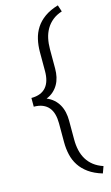

<svg xmlns="http://www.w3.org/2000/svg" viewBox="-145 -831 621 1078"><g transform="rotate(-15 165.0 -291.5)"><path d="M311 197.3Q263.7 183.1 231.9 160.4Q200.2 137.7 181.2 108.6Q162.1 79.6 154.1 44.7Q146 9.8 146 -28.3V-138.7Q146 -167.5 139.6 -190.9Q133.3 -214.4 119.6 -230.7Q106 -247.1 84.5 -256.1Q63 -265.1 33.2 -265.1V-315.9Q63 -315.9 84.5 -324.7Q106 -333.5 119.6 -350.1Q133.3 -366.7 139.6 -389.6Q146 -412.6 146 -441.4V-552.7Q146 -591.3 154.1 -626.2Q162.1 -661.1 181.2 -690.7Q200.2 -720.2 231.9 -742.9Q263.7 -765.6 311 -779.8L323.7 -741.2Q291.5 -731 268.8 -712.6Q246.1 -694.3 231.7 -669.7Q217.3 -645 210.9 -615.5Q204.6 -585.9 204.6 -552.7V-441.4Q204.6 -415.5 199.5 -392.3Q194.3 -369.1 183.3 -349.9Q172.4 -330.6 155.3 -315.2Q138.2 -299.8 114.7 -290.5Q138.2 -280.8 155.3 -265.4Q172.4 -250 183.3 -230.5Q194.3 -210.9 199.5 -187.5Q204.6 -164.1 204.6 -138.7V-28.3Q204.6 4.9 211.2 34.2Q217.8 63.5 232.4 87.6Q247.1 111.8 270 129.6Q293 147.5 325.2 158.2Z"/></g></svg>

Font: Melbourne
Style: Light
Weight: 300
Designer: Google
Version: Version 2.000980; 2014